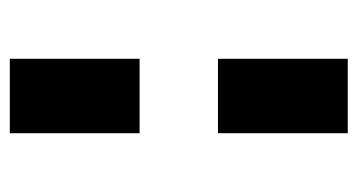

<svg xmlns="http://www.w3.org/2000/svg" viewBox="-189 -546 730 392"><g transform="rotate(-90 176.0 -350.0)"><path d="M100 -695V-430H252V-695ZM252 -270H100V-5H252Z"/></g></svg>

Font: Jost
Style: Bold
Weight: 700
Version: Version 3.710